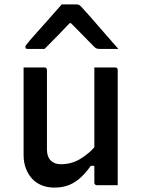

<svg xmlns="http://www.w3.org/2000/svg" viewBox="-20 -840 640 871"><path d="M182 -534Q186 -534 188 -532.5Q190 -531 191.5 -529Q193 -527 193 -523Q193 -478 193 -431.5Q193 -385 193 -339Q193 -293 193 -248.5Q193 -204 193 -162Q193 -129 210 -112Q227 -95 256 -95Q279 -95 300.5 -100.5Q322 -106 342.5 -118Q363 -130 383.5 -147.5Q404 -165 423 -191V-88H392Q371 -58 347 -35.5Q323 -13 294 -1Q265 11 227 11Q195 11 169 0.5Q143 -10 125 -30Q107 -50 97 -77Q87 -104 87 -137Q87 -182 87 -226.5Q87 -271 87 -316.5Q87 -362 87 -406Q87 -438 87 -470Q87 -502 87 -534Q111 -534 135 -534Q159 -534 182 -534ZM503 -534Q507 -534 509 -532.5Q511 -531 512.5 -529Q514 -527 514 -523Q514 -452 514 -381.5Q514 -311 514 -240Q514 -169 514 -99Q514 -78 514 -60Q514 -42 514 -26.5Q514 -11 514 0Q498 0 481.5 0Q465 0 449.5 0Q434 0 419 0Q416 0 413.5 -1.5Q411 -3 409.5 -5Q408 -7 408 -11Q408 -98 408 -185.5Q408 -273 408 -360Q408 -447 408 -534Q425 -534 440.5 -534Q456 -534 472 -534Q488 -534 503 -534ZM260 -820Q277 -820 294 -820Q311 -820 328 -820Q336 -820 341.5 -816Q347 -812 359 -798Q367 -789 385.5 -768.5Q404 -748 427 -721Q450 -694 474 -667Q498 -640 517 -618Q496 -618 476 -618Q456 -618 435 -618Q424 -618 418.5 -620Q413 -622 406 -629Q394 -641 362 -674Q330 -707 281 -756L328 -735H272L318 -758Q271 -708 239 -675.5Q207 -643 182 -618H105Q101 -618 99 -619Q97 -620 96 -622.5Q95 -625 95 -627Q95 -631 98.5 -635.5Q102 -640 114 -655Q126 -669 146 -691.5Q166 -714 188.5 -739Q211 -764 230 -786Q249 -808 260 -820Z"/></svg>

Font: Recursive Monospace Medium
Style: Regular
Weight: 500
Version: Version 1.047